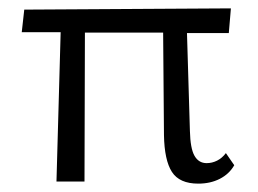

<svg xmlns="http://www.w3.org/2000/svg" viewBox="-20 -434 617 459"><path d="M125 -357H32L38 -411L532 -414L527 -355H427L434 -121Q435 -79 445 -61.5Q455 -44 474 -44Q487 -44 499 -50Q511 -56 520 -68L540 -39Q528 -18 505.5 -6.5Q483 5 454 5Q409 5 391 -23Q373 -51 372 -111L370 -356H183L182 0H115Z"/></svg>

Font: LXGW Bright GB
Style: Regular
Weight: 400
Designer: Christian Thalmann (Catharsis Fonts)
Foundry: LXGW / Christian Thalmann (Catharsis Fonts) / Fontworks Inc.
Version: Version 5.510